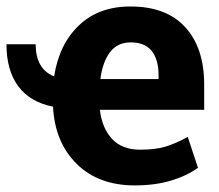

<svg xmlns="http://www.w3.org/2000/svg" viewBox="-53 -558 671 588"><path d="M359.9 9.8Q248 9.8 181.4 -56.6Q114.7 -123 109.4 -231.4Q39.1 -245.1 2.9 -293.9Q-33.2 -342.8 -33.2 -422.4H56.2Q56.2 -385.3 70.1 -360.4Q84 -335.4 112.8 -324.2Q127.9 -422.4 189 -480.5Q250 -538.6 347.2 -538.1Q456.5 -538.1 514.4 -474.6Q572.3 -411.1 572.3 -299.3V-221.7H252.9Q259.3 -166 290 -132.8Q320.8 -99.6 375 -99.6Q423.3 -99.6 453.9 -108.9Q484.4 -118.2 522 -138.7L553.2 -44.4Q521.5 -20.5 472.2 -5.4Q422.9 9.8 359.9 9.8ZM347.2 -428.2Q306.6 -428.2 283.9 -398.2Q261.2 -368.2 254.4 -315.9H432.6V-328.6Q432.6 -375 411.9 -401.6Q391.1 -428.2 347.2 -428.2Z"/></svg>

Font: Roboto Web
Style: Bold
Weight: 700
Designer: Google
Version: Version 1.200310; 2013